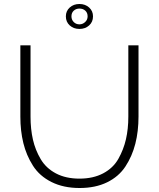

<svg xmlns="http://www.w3.org/2000/svg" viewBox="-20 -937 796 962"><path d="M310 -855Q310 -882 329.5 -899.5Q349 -917 378 -917Q407 -917 426.5 -899.5Q446 -882 446 -855Q446 -827 426.5 -809.5Q407 -792 378 -792Q349 -792 329.5 -809.5Q310 -827 310 -855ZM378 -894Q361 -894 349.5 -883.5Q338 -873 338 -855Q338 -838 349.5 -826.5Q361 -815 378 -815Q394 -815 406.5 -826.5Q419 -838 419 -855Q419 -873 407.5 -883.5Q396 -894 378 -894ZM378 -42Q447 -42 497 -68.5Q547 -95 573 -141Q599 -187 611 -239Q623 -291 623 -353V-710H674V-353Q674 -279 658 -216.5Q642 -154 608.5 -103Q575 -52 516.5 -23.5Q458 5 379 5Q298 5 238 -25Q178 -55 145 -107Q112 -159 97 -220Q82 -281 82 -353V-710H133V-353Q133 -290 145 -237.5Q157 -185 184 -139.5Q211 -94 260.5 -68Q310 -42 378 -42Z"/></svg>

Font: Raleway
Style: Light
Weight: 300
Designer: Matt McInerney, Pablo Impallari, Rodrigo Fuenzalida
Foundry: Matt McInerney, Pablo Impallari, Rodrigo Fuenzalida
Version: Version 3.000